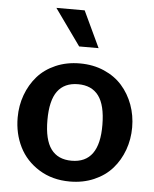

<svg xmlns="http://www.w3.org/2000/svg" viewBox="-55 -826 712 885"><g transform="rotate(5 301.0 -384.0)"><path d="M379.9 -611.8H290L169.9 -779.8H300.8ZM36.1 -261.2Q36.1 -316.4 54.2 -365.7Q72.3 -415 105.2 -452.6Q138.2 -490.2 188.7 -512.2Q239.3 -534.2 300.8 -534.2Q362.3 -534.2 412.8 -512.2Q463.4 -490.2 496.6 -452.6Q529.8 -415 547.9 -365.7Q565.9 -316.4 565.9 -261.2Q565.9 -206.1 547.9 -156.5Q529.8 -106.9 496.6 -69.3Q463.4 -31.7 412.8 -9.8Q362.3 12.2 300.8 12.2Q219.7 12.2 158.4 -25.9Q97.2 -64 66.7 -125.2Q36.1 -186.5 36.1 -261.2ZM300.8 -438Q237.3 -438 205.6 -395Q173.8 -352.1 173.8 -261.2Q173.8 -170.4 205.6 -127.2Q237.3 -84 300.8 -84Q429.7 -84 428.2 -261.2Q427.7 -352.1 395.8 -395Q363.8 -438 300.8 -438Z"/></g></svg>

Font: Standard
Style: Bold
Weight: 400
Designer: Bryce Wilner
Version: Version 2.000;PS 2.0;hotconv 16.6.51;makeotf.lib2.5.65220 DE